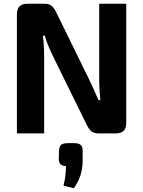

<svg xmlns="http://www.w3.org/2000/svg" viewBox="-20 -710 762 1022"><path d="M652 -690H508V-293C508 -254 511 -216 514 -177H504C488 -216 469 -258 454 -288L279 -645C264 -675 250 -690 218 -690H125C89 -690 70 -671 70 -635V0H215V-410C215 -446 213 -484 208 -520H219C227 -486 247 -443 261 -413L442 -45C457 -15 471 0 503 0H598C634 0 652 -19 652 -55ZM342 52C307 52 295 63 294 94L293 137C293 161 306 174 331 174C331 212 327 243 318 278L373 292C402 251 419 209 420 146V94C420 63 408 52 373 52Z"/></svg>

Font: SnT
Style: Bold
Weight: 700
Designer: Natanael Gama
Version: Version 1.001;PS 001.001;hotconv 1.0.70;makeotf.lib2.5.58329